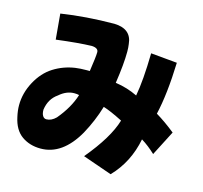

<svg xmlns="http://www.w3.org/2000/svg" viewBox="-115 -886 1133 1071"><g transform="rotate(15 452.0 -350.0)"><path d="M187 -145Q216 -145 242 -171Q305 -246 329 -323Q317 -326 301 -326Q256 -326 215 -290Q167 -257 158 -193Q158 -170 166 -157.5Q174 -145 187 -145ZM613 58 444 -1Q561 -141 592 -246Q519 -283 479 -295Q453 -208 409 -128Q324 21 198 21Q135 21 89 -11.5Q43 -44 28 -116Q20 -151 20 -182Q20 -252 55.5 -318Q91 -384 146.5 -419Q202 -454 269 -464Q298 -468 334 -468H352Q365 -555 365 -580Q365 -604 327 -606Q251 -604 123 -588L110 -735Q252 -757 417 -758Q515 -755 523 -670Q526 -650 526 -626Q526 -555 509 -442Q578 -432 637 -403Q654 -493 657 -652L809 -638Q803 -455 775 -335Q830 -302 887 -256L813 -112Q773 -150 732 -175Q705 -37 613 58Z"/></g></svg>

Font: KN Bobohei
Style: Bold
Weight: 700
Designer: Kingnam Type Foundry
Version: Version 1.710;March 18, 2023